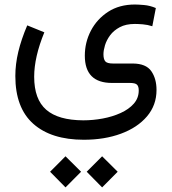

<svg xmlns="http://www.w3.org/2000/svg" viewBox="-20 -375 761 850"><path d="M363.8 385.3 432.1 316.9 501 385.3 432.1 454.6ZM201.7 385.3 270 316.9 338.9 385.3 270 454.6ZM176.3 -231.9Q131.3 -122.1 131.3 -35.2Q131.3 64.5 184.6 110.8Q237.8 157.2 348.6 157.7Q391.6 157.7 434.8 149.7Q478 141.6 514.2 125.2Q550.3 108.9 572.3 84Q594.2 59.1 594.2 25.4Q594.2 7.3 586.4 -0.2Q578.6 -7.8 555.7 -7.8H475.6Q355.5 -7.8 355.5 -128.4Q355.5 -187.5 382.3 -239Q409.2 -290.5 458.7 -322.8Q508.3 -355 577.1 -355Q591.3 -355 617.4 -352.8Q643.6 -350.6 669.9 -339.4L654.3 -258.8Q633.3 -265.6 612.3 -267.3Q591.3 -269 577.1 -269Q537.1 -269 510.3 -254.6Q483.4 -240.2 467.5 -218.8Q451.7 -197.3 444.8 -174.6Q438 -151.9 438 -134.8Q438 -113.3 446 -103.5Q454.1 -93.8 480.5 -93.8H568.4Q626.5 -93.3 649.7 -60.1Q672.9 -26.9 672.9 23.4Q672.9 90.8 630.6 140.4Q588.4 189.9 515.6 216.8Q442.9 243.7 351.1 243.7Q207 243.7 127.4 173.1Q47.9 102.5 47.9 -38.6Q47.9 -90.8 61 -145.8Q74.2 -200.7 100.6 -262.7Z"/></svg>

Font: Vazir
Style: Regular
Weight: 400
Designer: Saber Rastikerdar
Foundry: Saber Rastikerdar
Version: Version 30.0.0